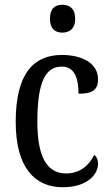

<svg xmlns="http://www.w3.org/2000/svg" viewBox="-20 -777 466 807"><path d="M242 -640C271 -640 296 -655 296 -698C296 -742 271 -757 242 -757C212 -757 190 -742 190 -698C190 -655 212 -640 242 -640ZM244 10C348 10 392 -45 392 -88C392 -107 386 -118 376 -126C356 -84 317 -48 258 -48C174 -48 137 -123 137 -266C137 -445 177 -497 240 -497C295 -497 310 -445 310 -383C367 -383 392 -398 392 -444C392 -510 327 -546 240 -546C130 -546 46 -479 46 -265C46 -70 128 10 244 10Z"/></svg>

Font: Noto Serif Ethiopic Cn
Style: Regular
Weight: 400
Width: 3
Designer: Monotype Design Team
Foundry: Monotype Imaging Inc.
Version: Version 2.102